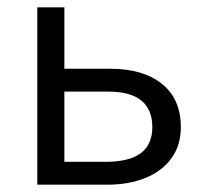

<svg xmlns="http://www.w3.org/2000/svg" viewBox="-20 -505 558 525"><path d="M82 0V-485H156V-62.5H268.5Q333 -62.5 364.8 -86Q396.5 -109.5 396.5 -157.5Q396.5 -205.5 366.5 -230Q336.5 -254.5 277 -254.5H142.5V-317H282Q371.5 -317 423 -275.5Q474.5 -234 474.5 -157.5Q474.5 -108 449.2 -72.8Q424 -37.5 378.5 -18.8Q333 0 273 0Z"/></svg>

Font: Geologica Cursive ExtraLight
Style: Regular
Weight: 250
Designer: Sindre Bremnes, Frode Helland
Foundry: Monokrom Skriftforlag AS
Version: Version 1.010;gftools[0.9.28]